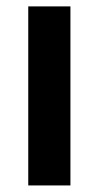

<svg xmlns="http://www.w3.org/2000/svg" viewBox="-20 -565 301 585"><path d="M66.1 0H194.6V-545.5H66.1Z"/></svg>

Font: Margiela Sans Semi Bold
Style: Regular
Weight: 600
Designer: Stefan Endress, Andreas Faust
Version: Version 1.100;FEAKit 1.0